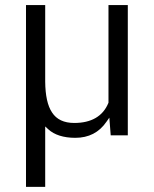

<svg xmlns="http://www.w3.org/2000/svg" viewBox="-20 -541 606 757"><path d="M82.5 -521V195.8H158.2V-42.5L170.4 -31.2C194.3 -9.3 230.5 2.4 276.9 2.4C329.6 2.4 370.6 -18.6 399.4 -60.5L411.1 -77.1L416.5 -7.3H483.9V-521H407.7V-136.2L407.2 -134.8C385.7 -82.5 339.8 -56.2 272.9 -56.2C232.4 -56.2 203.1 -69.8 185.1 -97.7C167.5 -124 158.7 -164.6 158.2 -219.2V-521Z"/></svg>

Font: Shabnam Light
Style: Regular
Weight: 300
Foundry: DejaVu fonts team - Redesigned by Saber Rastikerdar - Based on Vazir font
Version: Version 5.0.1